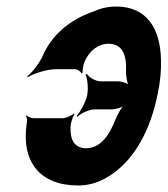

<svg xmlns="http://www.w3.org/2000/svg" viewBox="-20 -558 513 588"><path d="M219 10C248 10 275 3 301 -11C374 -50 433 -134 460 -257L463 -271C471 -308 474 -343 473 -375C471 -470 430 -538 336 -538C312 -538 289 -533 267 -523C204 -502 144 -459 113 -392C103 -367 79 -336 64 -325V-321C82 -333 125 -346 150 -346H209C218 -346 227 -339 230 -333L233 -335C232 -341 235 -361 239 -369C254 -404 282 -424 312 -424C356 -424 368 -388 366 -341C365 -324 370 -300 376 -292L378 -295C372 -303 353 -309 340 -309H288C273 -309 252 -321 246 -332L242 -329C248 -318 251 -286 247 -266C243 -246 225 -214 215 -203L217 -200C227 -211 254 -223 269 -223H320C334 -223 355 -229 365 -237L364 -241C354 -233 340 -208 333 -191C314 -142 287 -104 243 -104C209 -104 194 -130 196 -169C196 -180 203 -202 208 -208L207 -211C200 -204 182 -196 171 -196H83C75 -196 65 -201 61 -205L60 -202C62 -198 64 -189 62 -181C44 -62 103 10 219 10Z"/></svg>

Font: Asimov
Style: EdgeExtremeIt
Weight: 500
Designer: Google
Version: Version 2.000980: 2014